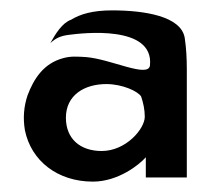

<svg xmlns="http://www.w3.org/2000/svg" viewBox="-20 -838 423 370"><path d="M117 -800C100 -794 87 -773 77 -755C87 -764 96 -769 114 -771C137 -774 277 -791 269 -712C266 -687 194 -724 146 -728C129 -729 116 -730 102 -726C64 -716 45 -686 33 -654C26 -633 24 -611 28 -587C40 -528 91 -488 159 -488C208 -488 249 -521 261 -535V-496H340V-704C340 -725 339 -745 336 -765C329 -807 258 -818 196 -818C159 -818 135 -811 117 -800ZM176 -547C134 -547 107 -571 107 -611C107 -655 143 -676 185 -676C216 -676 246 -662 252 -652C256 -640 259 -627 259 -613C259 -590 223 -547 176 -547Z"/></svg>

Font: Bluebird
Style: Nrw
Weight: 400
Designer: Jasper
Foundry: Cannot Into Space Fonts
Version: Version 0.98